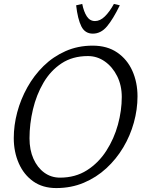

<svg xmlns="http://www.w3.org/2000/svg" viewBox="-20 -944 734 976"><path d="M266 12Q197 12 149 -22Q101 -56 75.5 -114Q50 -172 50 -242Q50 -307 67.5 -373Q85 -439 119 -500Q153 -561 201.5 -608.5Q250 -656 313 -684Q376 -712 451 -712Q525 -712 576 -677Q627 -642 653 -583.5Q679 -525 679 -454Q679 -388 660.5 -321Q642 -254 606.5 -194.5Q571 -135 520.5 -88.5Q470 -42 406 -15Q342 12 266 12ZM285 -41Q363 -41 422 -78.5Q481 -116 520.5 -177.5Q560 -239 579.5 -310.5Q599 -382 599 -451Q599 -510 575.5 -557Q552 -604 513 -631.5Q474 -659 427 -659Q349 -659 293 -622Q237 -585 201 -523.5Q165 -462 147.5 -388Q130 -314 130 -241Q130 -182 150 -137Q170 -92 205 -66.5Q240 -41 285 -41ZM452 -773Q412 -773 393.5 -810Q375 -847 367 -917L398 -924Q406 -884 421.5 -860.5Q437 -837 463 -837Q489 -837 513 -860.5Q537 -884 559 -924L589 -917Q555 -847 524 -810Q493 -773 452 -773Z"/></svg>

Font: Mate
Style: Italic
Weight: 400
Italic angle: -10.8°
Designer: Eduardo Rodriguez Tunni
Foundry: Eduardo Rodriguez Tunni
Version: Version 1.003; ttfautohint (v1.8.4.7-5d5b);gftools[0.9.24]